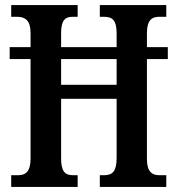

<svg xmlns="http://www.w3.org/2000/svg" viewBox="-20 -734 697 754"><path d="M24 0H285V-46H265C236 -46 220 -61 220 -111V-346H438V-113C438 -61 421 -46 390 -46H372V0H633V-46H605C577 -46 557 -60 557 -109V-502H639V-549H557V-603C557 -655 576 -668 605 -668H633V-714H372V-668H389C421 -668 438 -655 438 -603V-549H220V-604C220 -655 236 -668 265 -668H285V-714H24V-668H47C78 -668 100 -655 100 -604V-549H18V-502H100V-111C100 -61 81 -46 52 -46H24ZM220 -401V-502H438V-401Z"/></svg>

Font: Noto Serif Hebrew ExtraCondensed SemiBold
Style: Regular
Weight: 600
Width: 2
Designer: Monotype Design Team
Foundry: Monotype Imaging Inc.
Version: Version 2.004